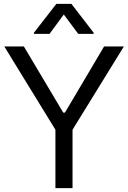

<svg xmlns="http://www.w3.org/2000/svg" viewBox="-20 -966 658 986"><path d="M381.8 -792 307.6 -891.6 234.4 -792H154.3V-797.9L269.5 -946.3H346.7L460.9 -797.9V-792ZM2 -727.5H102.5L304.7 -387.7H313.5L514.6 -727.5H616.2L352.5 -299.8V0H264.6V-299.8Z"/></svg>

Font: Inter Tight
Style: Regular
Weight: 400
Designer: Rasmus Andersson
Foundry: rsms
Version: Version 3.002